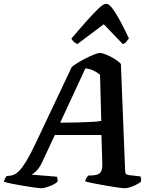

<svg xmlns="http://www.w3.org/2000/svg" viewBox="-60 -1002 814 1022"><path d="M157.5 0Q150.5 0 125.8 -3.5Q101 -7 68.5 -12.2Q36 -17.5 6.5 -23.5Q-23 -29.5 -39.5 -34.5Q-37 -44 -32.5 -52.8Q-28 -61.5 -24 -65L-8 -66.5Q2 -67.5 14 -72Q26 -76.5 42.2 -92.8Q58.5 -109 80 -144.2Q101.5 -179.5 130.5 -241L322 -645.5Q332 -654.5 352.5 -667Q373 -679.5 396.8 -691.8Q420.5 -704 441 -712Q461.5 -720 471.5 -720Q484.5 -720 505.8 -711.2Q527 -702.5 548.8 -689.2Q570.5 -676 583.5 -661.5L606 -95Q607 -80 610.8 -75.8Q614.5 -71.5 626.5 -70L687 -63Q689.5 -59.5 690.8 -52.8Q692 -46 690 -34.5Q680 -26.5 663.8 -18.2Q647.5 -10 631 -5Q614.5 0 602 0Q595 0 574.2 -2.8Q553.5 -5.5 526.2 -10.2Q499 -15 471.5 -19.8Q444 -24.5 422.8 -29.2Q401.5 -34 393.5 -37Q396 -48 400.5 -55.2Q405 -62.5 409.5 -67.5L434 -68.5Q450 -69.5 461.5 -74.2Q473 -79 479.2 -92Q485.5 -105 484.5 -132.5L480 -283.5H232L166.5 -143Q150.5 -108 132.5 -91.2Q114.5 -74.5 107 -72.5L242 -61.5Q245 -57 246.2 -49.2Q247.5 -41.5 245.5 -34Q237.5 -26 220.8 -18Q204 -10 186.5 -5Q169 0 157.5 0ZM260.5 -349Q312 -349 354.2 -350.2Q396.5 -351.5 428.2 -353.2Q460 -355 479 -358L472.5 -604Q456 -618 436 -627Q416 -636 394.5 -638ZM352 -767.5Q342 -771.5 332.2 -780.2Q322.5 -789 320.5 -797.5Q363.5 -847.5 400.2 -889.2Q437 -931 464.2 -956.5Q491.5 -982 505 -982Q519.5 -982 538.2 -957.2Q557 -932.5 579.5 -890.8Q602 -849 626 -798Q620 -789 613 -780Q606 -771 593.5 -767.5L492.5 -873Z"/></svg>

Font: Texturina Medium
Style: Italic
Weight: 500
Italic angle: -11°
Designer: Guillermo Torres Carreño
Foundry: Omnibus-Type
Version: Version 1.002